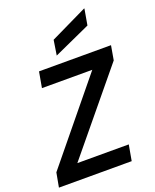

<svg xmlns="http://www.w3.org/2000/svg" viewBox="-198 -1060 934 1158"><g transform="rotate(-20 269.5 -481.5)"><path d="M-25 0 -8 -92 407 -599H84L102 -700H564L548 -608L130 -101H460L442 0ZM235 -753 250 -849 486 -963H489L471 -860Z"/></g></svg>

Font: DM Sans 36pt SemiBold
Style: Italic
Weight: 600
Italic angle: -10°
Designer: Colophon Foundry, Jonny Pinhorn
Foundry: Colophon Foundry
Version: Version 4.004;gftools[0.9.30]